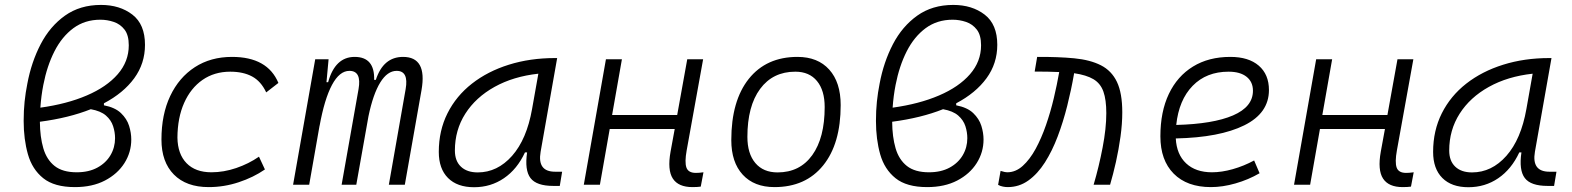

<svg xmlns="http://www.w3.org/2000/svg" viewBox="-20 -762 6485 792"><path d="M408.7 -335.9V-327.6Q454.6 -318.8 479 -295.4Q503.4 -272 512.5 -242.9Q521.5 -213.9 521.5 -186.5Q521.5 -133.8 493.2 -89.1Q464.8 -44.4 412.8 -17.3Q360.8 9.8 289.1 9.8Q204.1 9.8 158.4 -26.9Q112.8 -63.5 95.2 -125.5Q77.6 -187.5 77.6 -263.2Q77.6 -305.7 81.5 -343Q85.4 -380.4 92.8 -417Q109.4 -505.9 147.7 -579.6Q186 -653.3 248 -697.5Q310.1 -741.7 396.5 -741.7Q474.1 -741.7 526.1 -701.7Q578.1 -661.6 578.1 -577.1Q578.1 -500 533.7 -439.2Q489.3 -378.4 408.7 -335.9ZM146.5 -317.9Q255.9 -333 337.9 -368.2Q419.9 -403.3 465.6 -455.8Q511.2 -508.3 511.2 -575.2Q511.2 -617.2 493.7 -639.9Q476.1 -662.6 449.2 -671.6Q422.4 -680.7 394 -680.7Q330.1 -680.7 282.7 -645.8Q235.4 -610.8 204.6 -550.3Q173.8 -489.7 158.7 -411.6Q149.9 -366.7 146.5 -317.9ZM354.5 -311.5Q263.7 -275.4 144.5 -259.8Q145 -197.3 158.7 -150.4Q172.4 -103.5 205.3 -77.4Q238.3 -51.3 296.4 -51.3Q346.2 -51.3 381.6 -70.6Q417 -89.8 435.8 -121.8Q454.6 -153.8 454.6 -191.9Q454.6 -216.8 446.5 -241.7Q438.5 -266.6 417 -285.4Q395.5 -304.2 354.5 -311.5Z M852.1 -51.3Q902.8 -51.3 954.3 -68.8Q1005.9 -86.4 1048.3 -115.7L1072.8 -63Q1025.4 -30.3 964.8 -10.3Q904.3 9.8 840.8 9.8Q748.5 9.8 697.3 -42Q646 -93.8 646 -186.5Q646 -289.6 682.1 -366Q718.3 -442.4 783.7 -484.9Q849.1 -527.3 937 -527.3Q1083.5 -527.3 1128.4 -419.9L1078.1 -380.9Q1056.6 -426.8 1020 -446.5Q983.4 -466.3 929.7 -466.3Q864.3 -466.3 815.4 -432.4Q766.6 -398.4 739.5 -337.4Q712.4 -276.4 711.9 -194.3Q712.9 -126.5 749.5 -88.9Q786.1 -51.3 852.1 -51.3Z M1335.4 -517.6 1326.7 -422.9H1333.5Q1362.3 -527.3 1442.9 -527.3Q1525.9 -527.3 1523.4 -432.6H1530.3Q1561 -527.3 1642.6 -527.3Q1742.7 -527.3 1718.8 -390.6L1649.9 0H1584L1653.3 -394.5Q1666.5 -469.7 1616.2 -469.7Q1578.1 -469.7 1548.6 -421.9Q1519 -374 1500 -282.7L1449.7 0H1389.2L1459 -394.5Q1472.2 -469.7 1421.4 -469.7Q1380.4 -469.7 1349.4 -411.6Q1318.4 -353.5 1298.3 -242.7V-244.1L1255.4 0H1189L1280.3 -517.6Z M1935.5 10.3Q1866.2 10.3 1828.1 -27.8Q1790 -65.9 1790 -135.3Q1790 -223.1 1825.9 -294.7Q1861.8 -366.2 1926.8 -417Q1991.7 -467.8 2079.1 -495.1Q2166.5 -522.5 2269 -522.5H2278.3L2210 -135.7Q2195.8 -53.7 2269.5 -53.7H2298.8L2289.1 4.9H2262.2Q2192.9 4.9 2168.2 -27.6Q2143.6 -60.1 2154.3 -133.3H2145.5Q2113.3 -64 2058.8 -26.9Q2004.4 10.3 1935.5 10.3ZM1950.7 -50.8Q2031.7 -50.8 2092.3 -119.1Q2152.8 -187.5 2174.8 -312.5L2200.7 -458Q2097.7 -446.8 2020 -403.6Q1942.4 -360.4 1899.4 -293Q1856.4 -225.6 1856.4 -141.1Q1856.4 -98.1 1881.3 -74.5Q1906.2 -50.8 1950.7 -50.8Z M2388.2 0 2479.5 -517.6H2545.4L2504.9 -287.6H2773.4L2814.9 -517.6H2880.4L2812.5 -141.6Q2803.7 -92.8 2811.5 -70.8Q2819.3 -48.8 2850.6 -48.8Q2863.8 -48.8 2881.8 -51.3L2870.6 7.8Q2856.9 9.8 2836.4 9.8Q2778.3 9.8 2755.4 -25.4Q2732.4 -60.5 2746.1 -136.7L2763.2 -230H2495.1L2454.6 0Z M3174.8 9.8Q3090.8 9.8 3043.7 -41.5Q2996.6 -92.8 2996.6 -184.1Q2996.6 -346.2 3068.8 -436.8Q3141.1 -527.3 3269.5 -527.3Q3353.5 -527.3 3400.6 -474.9Q3447.8 -422.4 3447.8 -328.6Q3447.8 -168.9 3375.5 -79.6Q3303.2 9.8 3174.8 9.8ZM3187.5 -50.8Q3279.3 -50.8 3330.6 -122.1Q3381.8 -193.4 3381.8 -320.3Q3381.8 -389.2 3350.1 -427.7Q3318.4 -466.3 3260.7 -466.3Q3168 -466.3 3115.5 -395.3Q3063 -324.2 3063 -197.3Q3063 -128.4 3095.7 -89.6Q3128.4 -50.8 3187.5 -50.8Z M3924.3 -335.9V-327.6Q3970.2 -318.8 3994.6 -295.4Q4019 -272 4028.1 -242.9Q4037.1 -213.9 4037.1 -186.5Q4037.1 -133.8 4008.8 -89.1Q3980.5 -44.4 3928.5 -17.3Q3876.5 9.8 3804.7 9.8Q3719.7 9.8 3674.1 -26.9Q3628.4 -63.5 3610.8 -125.5Q3593.3 -187.5 3593.3 -263.2Q3593.3 -305.7 3597.2 -343Q3601.1 -380.4 3608.4 -417Q3625 -505.9 3663.3 -579.6Q3701.7 -653.3 3763.7 -697.5Q3825.7 -741.7 3912.1 -741.7Q3989.7 -741.7 4041.7 -701.7Q4093.8 -661.6 4093.8 -577.1Q4093.8 -500 4049.3 -439.2Q4004.9 -378.4 3924.3 -335.9ZM3662.1 -317.9Q3771.5 -333 3853.5 -368.2Q3935.5 -403.3 3981.2 -455.8Q4026.9 -508.3 4026.9 -575.2Q4026.9 -617.2 4009.3 -639.9Q3991.7 -662.6 3964.8 -671.6Q3938 -680.7 3909.7 -680.7Q3845.7 -680.7 3798.3 -645.8Q3751 -610.8 3720.2 -550.3Q3689.5 -489.7 3674.3 -411.6Q3665.5 -366.7 3662.1 -317.9ZM3870.1 -311.5Q3779.3 -275.4 3660.2 -259.8Q3660.6 -197.3 3674.3 -150.4Q3688 -103.5 3720.9 -77.4Q3753.9 -51.3 3812 -51.3Q3861.8 -51.3 3897.2 -70.6Q3932.6 -89.8 3951.4 -121.8Q3970.2 -153.8 3970.2 -191.9Q3970.2 -216.8 3962.2 -241.7Q3954.1 -266.6 3932.6 -285.4Q3911.1 -304.2 3870.1 -311.5Z M4491.2 0Q4513.2 -74.7 4528.3 -153.6Q4543.5 -232.4 4543.5 -295.4Q4543.5 -350.6 4531.5 -384.3Q4519.5 -418 4490.5 -435.3Q4461.4 -452.6 4410.6 -460L4410.2 -456.5Q4398.9 -391.6 4382.3 -325.4Q4365.7 -259.3 4343 -199.2Q4320.3 -139.2 4290.3 -92Q4260.3 -44.9 4222.2 -17.6Q4184.1 9.8 4136.7 9.8Q4127.9 9.8 4117.4 7.8Q4106.9 5.9 4097.2 0.5L4107.4 -57.1Q4118.7 -53.7 4124.3 -52.5Q4129.9 -51.3 4134.8 -51.3Q4169.4 -51.3 4198.7 -77.6Q4228 -104 4252 -147.9Q4275.9 -191.9 4294.7 -246.1Q4313.5 -300.3 4326.9 -356.9Q4340.3 -413.6 4349.1 -463.9V-464.8Q4327.1 -465.8 4302 -466.3Q4276.9 -466.8 4248 -466.8L4258.3 -527.3Q4345.7 -527.8 4411.4 -521.5Q4477.1 -515.1 4521.2 -492.7Q4565.4 -470.2 4587.4 -424.1Q4609.4 -377.9 4609.4 -298.8Q4609.4 -251.5 4602.1 -198.5Q4594.7 -145.5 4583.3 -94.2Q4571.8 -43 4559.1 0Z M4979.5 -51.3Q5019.5 -51.3 5065.2 -64.2Q5110.8 -77.1 5153.3 -100.1L5175.8 -47.4Q5129.4 -20.5 5076.4 -5.4Q5023.4 9.8 4975.1 9.8Q4876.5 9.8 4821.5 -45.7Q4766.6 -101.1 4766.6 -199.7Q4766.6 -301.3 4801.5 -374.5Q4836.4 -447.8 4901.1 -487.5Q4965.8 -527.3 5055.2 -527.3Q5130.4 -527.3 5172.4 -491.2Q5214.4 -455.1 5214.4 -390.6Q5214.4 -295.4 5112.8 -245.1Q5011.2 -194.8 4830.1 -190.9Q4833.5 -125 4872.8 -88.1Q4912.1 -51.3 4979.5 -51.3ZM4832 -246.6Q4983.9 -250.5 5066.2 -285.9Q5148.4 -321.3 5148.4 -387.7Q5148.4 -424.3 5122.1 -445.3Q5095.7 -466.3 5047.9 -466.3Q4956.5 -466.3 4899.7 -408Q4842.8 -349.6 4832 -246.6Z M5317.9 0 5409.2 -517.6H5475.1L5434.6 -287.6H5703.1L5744.6 -517.6H5810.1L5742.2 -141.6Q5733.4 -92.8 5741.2 -70.8Q5749 -48.8 5780.3 -48.8Q5793.5 -48.8 5811.5 -51.3L5800.3 7.8Q5786.6 9.8 5766.1 9.8Q5708 9.8 5685.1 -25.4Q5662.1 -60.5 5675.8 -136.7L5692.9 -230H5424.8L5384.3 0Z M6037.1 10.3Q5967.8 10.3 5929.7 -27.8Q5891.6 -65.9 5891.6 -135.3Q5891.6 -223.1 5927.5 -294.7Q5963.4 -366.2 6028.3 -417Q6093.3 -467.8 6180.7 -495.1Q6268.1 -522.5 6370.6 -522.5H6379.9L6311.5 -135.7Q6297.4 -53.7 6371.1 -53.7H6400.4L6390.6 4.9H6363.8Q6294.4 4.9 6269.8 -27.6Q6245.1 -60.1 6255.9 -133.3H6247.1Q6214.8 -64 6160.4 -26.9Q6106 10.3 6037.1 10.3ZM6052.2 -50.8Q6133.3 -50.8 6193.8 -119.1Q6254.4 -187.5 6276.4 -312.5L6302.2 -458Q6199.2 -446.8 6121.6 -403.6Q6043.9 -360.4 6001 -293Q5958 -225.6 5958 -141.1Q5958 -98.1 5982.9 -74.5Q6007.8 -50.8 6052.2 -50.8Z"/></svg>

Font: Cascadia Code PL Light
Style: Italic
Weight: 300
Italic angle: -10°
Monospace: yes
Designer: Aaron Bell
Foundry: Saja Typeworks
Version: Version 2404.023; ttfautohint (v1.8.4)